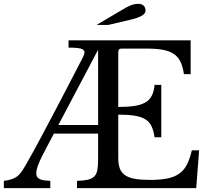

<svg xmlns="http://www.w3.org/2000/svg" viewBox="-31 -980 1102 1000"><path d="M370 -38Q405 -39 426.5 -44Q448 -49 460 -61Q472 -73 476 -95Q480 -117 480 -152V-284H249L245 -275Q230 -246 214.5 -217.5Q199 -189 186.5 -163.5Q174 -138 166 -116Q158 -94 158 -78Q158 -63 165 -55.5Q172 -48 182.5 -44.5Q193 -41 206 -40Q219 -39 231 -38V0H-11V-38Q12 -41 28 -46Q44 -51 56.5 -60Q69 -69 79.5 -83.5Q90 -98 102 -119Q111 -136 121.5 -153.5Q132 -171 146 -197Q160 -223 180.5 -261Q201 -299 231 -356Q261 -413 303 -493Q345 -573 402 -684Q405 -691 407 -696.5Q409 -702 409 -707Q409 -721 390.5 -726.5Q372 -732 326 -732V-770H962V-594H927Q921 -634 908.5 -659.5Q896 -685 873 -700Q850 -715 815 -721Q780 -727 729 -727H602Q585 -727 585 -710V-423Q633 -423 667.5 -428Q702 -433 724.5 -445.5Q747 -458 759 -480.5Q771 -503 774 -538H809V-265H774Q769 -300 758 -323Q747 -346 725.5 -359Q704 -372 670 -377.5Q636 -383 585 -383V-157Q585 -124 593 -102.5Q601 -81 620.5 -67.5Q640 -54 672 -48.5Q704 -43 751 -43Q804 -43 841 -50.5Q878 -58 903 -76Q928 -94 943 -123.5Q958 -153 968 -197H1006L991 0H370ZM480 -329V-721L273 -329ZM472 -850 602 -927Q630 -944 649.5 -952Q669 -960 689 -960Q706 -960 716.5 -951Q727 -942 727 -925Q727 -909 706.5 -897.5Q686 -886 652 -878L532 -850Z"/></svg>

Font: Libre Baskerville
Style: Regular
Weight: 400
Designer: Pablo Impallari, Rodrigo Fuenzalida
Foundry: Pablo Impallari, Rodrigo Fuenzalida
Version: Version 1.000; ttfautohint (v0.93) -l 8 -r 50 -G 200 -x 14 -